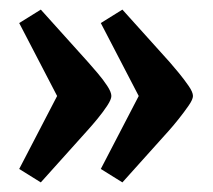

<svg xmlns="http://www.w3.org/2000/svg" viewBox="-20 -443 443 400"><path d="M65 -63 20 -91 99 -243 20 -395 65 -423 164 -313Q172 -304 183.5 -290.5Q195 -277 203.5 -264Q212 -251 212 -243Q212 -236 203.5 -223Q195 -210 183.5 -196Q172 -182 162 -171ZM235 -63 190 -91 269 -243 190 -395 235 -423 334 -313Q342 -304 353 -290.5Q364 -277 373 -264Q382 -251 382 -243Q382 -236 373 -223Q364 -210 352.5 -195.5Q341 -181 332 -171Z"/></svg>

Font: Faustina SemiBold
Style: Regular
Weight: 600
Designer: Alfonso Garcia
Foundry: http://www.omnibus-type.com
Version: Version 1.200